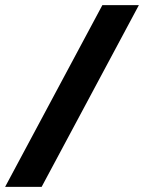

<svg xmlns="http://www.w3.org/2000/svg" viewBox="-65 -732 564 752"><path d="M98 0H-45L336 -712H479Z"/></svg>

Font: Creato Display ExtraBold
Style: Italic
Weight: 800
Italic angle: -10°
Version: Version 1.000